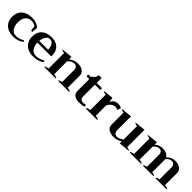

<svg xmlns="http://www.w3.org/2000/svg" viewBox="403 -2157 3695 3695"><g transform="rotate(45 2250.5 -310.0)"><path d="M30 -248Q30 -330 66 -388Q102 -446 167 -476.5Q232 -507 318 -507Q439 -507 522 -437L513 -315H480Q474 -333 470 -363Q466 -393 466 -419Q413 -458 356 -458Q278 -458 231 -404.5Q184 -351 184 -247Q184 -160 225 -98Q266 -36 348 -36Q388 -36 434 -50.5Q480 -65 512 -91L526 -56Q492 -28 436 -9Q380 10 312 10Q224 10 160.5 -22Q97 -54 63.5 -112.5Q30 -171 30 -248Z M1103 -239H726Q728 -152 768.5 -94Q809 -36 889 -36Q930 -36 979 -50.5Q1028 -65 1063 -91L1078 -56Q1044 -28 984.5 -9Q925 10 856 10Q768 10 704 -22Q640 -54 606 -112.5Q572 -171 572 -248Q572 -372 646 -439.5Q720 -507 853 -507Q936 -507 992.5 -474.5Q1049 -442 1076 -388Q1103 -334 1103 -268ZM970 -288Q970 -325 958.5 -364.5Q947 -404 921 -431Q895 -458 853 -458Q798 -458 766.5 -410Q735 -362 728 -288Z M1830 -17V0H1530V-17Q1568 -33 1600 -39V-360Q1600 -458 1513 -458Q1484 -458 1450.5 -441.5Q1417 -425 1385 -389V-38Q1420 -32 1463 -17V0H1154V-17Q1197 -34 1232 -39V-457Q1201 -463 1164 -476V-487L1385 -509V-439Q1419 -470 1466 -488.5Q1513 -507 1567 -507Q1650 -507 1701.5 -469.5Q1753 -432 1753 -365V-38Q1801 -30 1830 -17Z M2242 -10Q2189 10 2109 10Q2027 10 1978 -24Q1929 -58 1929 -137V-449H1853V-498H1929V-520Q1995 -540 2006 -632H2082V-498H2226V-449H2082V-137Q2082 -82 2105 -62Q2128 -42 2169 -42Q2201 -42 2234 -53Z M2286 -19Q2319 -32 2365 -39V-457Q2331 -463 2297 -476V-486L2500 -509L2513 -414H2517Q2536 -459 2572.5 -483Q2609 -507 2651 -507Q2683 -507 2708 -501.5Q2733 -496 2756 -481L2728 -409Q2699 -429 2667 -429Q2621 -429 2581.5 -399.5Q2542 -370 2517 -322V-38Q2553 -32 2595 -17V0H2286Z M3440 -21V-9L3219 12V-44Q3184 -20 3140.5 -5Q3097 10 3052 10Q2959 10 2905.5 -26.5Q2852 -63 2852 -129V-457Q2818 -463 2784 -476V-487L3004 -509V-139Q3004 -85 3027.5 -62Q3051 -39 3093 -39Q3117 -39 3153 -53.5Q3189 -68 3219 -93V-457Q3187 -463 3152 -476V-487L3371 -509V-39Q3401 -34 3440 -21Z M4481 -17V0H4180V-17Q4183 -18 4205 -27Q4227 -36 4250 -39V-360Q4250 -458 4163 -458Q4103 -458 4051 -390Q4053 -374 4053 -365V-38Q4094 -31 4122 -17V0H3840V-17Q3844 -18 3865 -27Q3886 -36 3908 -39V-360Q3908 -414 3886.5 -436Q3865 -458 3826 -458Q3798 -458 3768 -442Q3738 -426 3710 -392V-38Q3745 -32 3788 -17V0H3479V-17Q3522 -34 3557 -39V-457Q3526 -463 3489 -476V-487L3710 -509V-442Q3740 -472 3781.5 -489.5Q3823 -507 3872 -507Q3933 -507 3977 -486Q4021 -465 4040 -426Q4070 -462 4115 -484.5Q4160 -507 4216 -507Q4299 -507 4350.5 -469.5Q4402 -432 4402 -365V-38Q4437 -32 4481 -17Z"/></g></svg>

Font: Trirong
Style: Bold
Weight: 700
Designer: Katatrad Team
Foundry: CadsonDemak
Version: Version 1.001